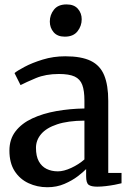

<svg xmlns="http://www.w3.org/2000/svg" viewBox="-20 -814 578 846"><path d="M188.5 11Q144 11 105.8 -6.8Q67.5 -24.5 44.5 -60.2Q21.5 -96 21.5 -150.5Q21.5 -200.5 48.5 -235.5Q75.5 -270.5 122.2 -292.2Q169 -314 228.2 -324.5Q287.5 -335 352 -336V-370.5Q352 -414.5 342.5 -440Q333 -465.5 308.8 -476.8Q284.5 -488 239.5 -488Q181.5 -488 138 -469.8Q94.5 -451.5 70.5 -439L44 -492Q54.5 -501.5 87.8 -519.2Q121 -537 168.2 -551.5Q215.5 -566 267.5 -566Q338.5 -566 380 -545.8Q421.5 -525.5 439.2 -482Q457 -438.5 457 -369.5V-52H515.5V-6.5Q504.5 -3.5 486 0Q467.5 3.5 446.8 6Q426 8.5 408.5 8.5Q381.5 8.5 370.5 0.2Q359.5 -8 359.5 -37.5V-69Q347 -56 322.5 -37.2Q298 -18.5 264 -3.8Q230 11 188.5 11ZM235 -59Q261 -59 294 -74.2Q327 -89.5 352 -111.5V-282.5Q279 -282 231.8 -266.2Q184.5 -250.5 161.5 -223.5Q138.5 -196.5 138.5 -162.5Q138.5 -126 151 -103.2Q163.5 -80.5 185.2 -69.8Q207 -59 235 -59ZM265 -652.5Q233 -652.5 216.2 -672.2Q199.5 -692 199.5 -719Q199.5 -748.5 217.8 -771.5Q236 -794.5 273 -794.5H274Q306.5 -794.5 323.2 -775.2Q340 -756 340 -729Q340 -699.5 321.5 -676Q303 -652.5 266 -652.5Z"/></svg>

Font: Merriweather 20pt Medium
Style: Regular
Weight: 500
Version: Version 2.100